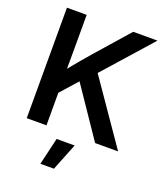

<svg xmlns="http://www.w3.org/2000/svg" viewBox="-170 -840 1016 1188"><g transform="rotate(20 338.0 -246.0)"><path d="M155.8 -172.4V-326.2Q180.7 -357.9 205.1 -387.9Q229.5 -418 254.9 -447.8Q280.3 -477.5 307.1 -508.8L499.5 -727.5H659.2L351.1 -380.4L341.3 -381.3ZM63 0V-727.5H192.9V-509.8L192.4 -335.4L192.9 -272.9V0ZM513.2 0 279.8 -343.8 358.9 -442.9 664.6 0ZM238.8 236.3 280.8 57.6H399.4L328.1 236.3Z"/></g></svg>

Font: Inter 28pt SemiBold
Style: Regular
Weight: 600
Designer: Rasmus Andersson
Foundry: rsms
Version: Version 4.001;git-66647c0bb